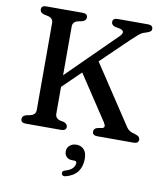

<svg xmlns="http://www.w3.org/2000/svg" viewBox="-101 -782 964 1129"><g transform="rotate(10 381.0 -217.5)"><path d="M250.5 -90Q250.5 -61.5 278.5 -53.5L303 -48.5Q324.5 -40 324.5 -23Q324.5 0 295.5 0H83Q54 0 54 -23Q54 -41 76 -48.5L103.5 -54.5Q133.5 -62.5 133.5 -90V-610Q133.5 -637.5 103.5 -645.5L76 -651.5Q54 -659 54 -677Q54 -700 83 -700H300.5Q329.5 -700 329.5 -677Q329.5 -659 308 -651.5L280.5 -645.5Q250.5 -637.5 250.5 -610V-318.5L536.5 -601Q571 -634.5 533 -646L502 -652Q480 -659.5 480 -677Q480 -700 509.5 -700H690Q719.5 -700 719.5 -677Q719.5 -667.5 712.2 -661.8Q705 -656 686 -650Q673.5 -647 663.5 -641.5Q653.5 -636 640 -624.2Q626.5 -612.5 602.5 -590L442 -435L673 -85.5Q683.5 -69.5 696.5 -62.2Q709.5 -55 724.5 -52Q744 -46 750.5 -39.2Q757 -32.5 757 -23Q757 0 727.5 0H511Q481.5 0 481.5 -23Q481.5 -41 502 -47.5L531.5 -53Q553 -58.5 535 -87L358.5 -354L250.5 -249ZM391.5 164.5Q368 164.5 355.8 151.8Q343.5 139 343.5 119.5Q343.5 97.5 359.8 83.8Q376 70 399.5 70Q426.5 70 444 88Q461.5 106 461.5 144Q461.5 189.5 439 220.2Q416.5 251 370 263.5Q349 269.5 344 253Q339.5 237 359.5 231.5Q390 222.5 403.2 207.8Q416.5 193 416.5 177Q416.5 164.5 403 164.5Z"/></g></svg>

Font: Fraunces 9pt Soft
Style: Regular
Weight: 400
Version: Version 1.000;[0bf87f6ff]